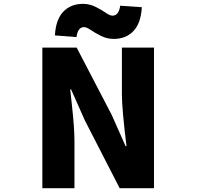

<svg xmlns="http://www.w3.org/2000/svg" viewBox="-20 -996 1040 1016"><path d="M204.1 0V-744.1H385.7L571.3 -387.7L644.5 -222.7H649.4Q625 -419.9 625 -498V-744.1H794.9V0H613.3L428.7 -359.4L356.4 -522.5H351.6Q353.5 -504.9 360.4 -441.4Q367.2 -377.9 370.6 -332.5Q374 -287.1 374 -247.1V0ZM582 -790Q546.9 -790 515.1 -805.7Q483.4 -821.3 460.9 -836.9Q438.5 -852.5 424.8 -852.5Q391.6 -852.5 384.8 -799.8L270.5 -808.6Q275.4 -893.6 315.4 -934.6Q355.5 -975.6 418.9 -975.6Q454.1 -975.6 485.4 -960Q516.6 -944.3 539.1 -928.7Q561.5 -913.1 575.2 -913.1Q608.4 -913.1 616.2 -965.8L730.5 -958Q725.6 -872.1 685.5 -831.1Q645.5 -790 582 -790Z"/></svg>

Font: Gen Shin Gothic Monospace Heavy
Style: Bold
Weight: 800
Designer: [Source Han Sans]
Ryoko NISHIZUKA  (kana & ideographs); Paul D. Hunt (Latin, Greek & Cyrillic); Wenlong ZHANG  (bopomofo
Version: Version 1.002.20150607